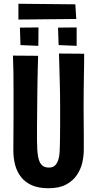

<svg xmlns="http://www.w3.org/2000/svg" viewBox="-20 -992 516 1022"><path d="M238 10Q186 10 150.5 -5.5Q115 -21 93 -48.5Q71 -76 61 -112.5Q51 -149 51 -193Q51 -227 51.5 -270Q52 -313 52 -355.5Q52 -398 52 -432Q52 -477 52 -520Q52 -563 51.5 -606.5Q51 -650 49 -696L183 -695Q182 -662 181 -625.5Q180 -589 179.5 -553Q179 -517 178.5 -484.5Q178 -452 178 -426Q178 -397 177.5 -370.5Q177 -344 177 -320.5Q177 -297 177 -277.5Q177 -258 177 -243Q177 -195 182 -163Q187 -131 200.5 -115.5Q214 -100 240 -100Q261 -100 272.5 -111Q284 -122 290 -140.5Q296 -159 297.5 -182.5Q299 -206 299 -230Q299 -240 299.5 -262.5Q300 -285 300 -324Q300 -363 300 -424Q300 -488 298.5 -540.5Q297 -593 296 -634.5Q295 -676 294 -707L428 -706Q428 -673 427.5 -642.5Q427 -612 426.5 -580Q426 -548 425.5 -510Q425 -472 425 -422Q426 -337 426 -277Q426 -217 426 -195Q426 -162 418 -126.5Q410 -91 389 -60Q368 -29 331.5 -9.5Q295 10 238 10ZM78 -888V-972L381 -969L386 -891ZM184 -748 89 -752 86 -845 185 -846ZM388 -748 292 -752 289 -845 388 -846Z"/></svg>

Font: Truculenta ExtraBold
Style: Regular
Weight: 800
Version: Version 1.002